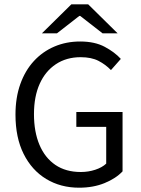

<svg xmlns="http://www.w3.org/2000/svg" viewBox="-20 -861 657 893"><path d="M348 12Q262 12 195 -28.5Q128 -69 90 -145Q52 -221 52 -328Q52 -407 74.5 -470Q97 -533 137.5 -577Q178 -621 233 -644.5Q288 -668 353 -668Q421 -668 467.5 -643Q514 -618 542 -587L496 -535Q471 -561 438 -578Q405 -595 355 -595Q289 -595 240 -562.5Q191 -530 164.5 -471Q138 -412 138 -330Q138 -248 163.5 -187.5Q189 -127 237.5 -94Q286 -61 356 -61Q391 -61 423 -71.5Q455 -82 474 -100V-271H335V-340H550V-64Q519 -31 466.5 -9.5Q414 12 348 12ZM175 -706 312 -841H390L527 -706H457L353 -787H349L245 -706Z"/></svg>

Font: Mada
Style: Regular
Weight: 400
Designer: Khaled Hosny
Version: Version 1.5